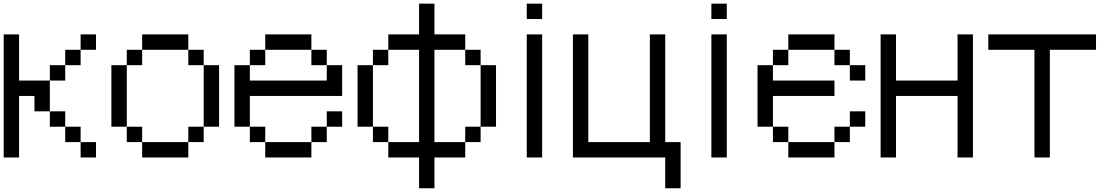

<svg xmlns="http://www.w3.org/2000/svg" viewBox="-20 -853 6040 1040"><path d="M0 0V-666.7H83.3V-416.7H250V-250H166.7V-333.3H83.3V0ZM333.3 -166.7H416.7V-83.3H333.3ZM333.3 -416.7H250V-500H333.3ZM333.3 -250V-166.7H250V-250ZM333.3 -500V-583.3H416.7V-500ZM500 -83.3V0H416.7V-83.3ZM500 -583.3H416.7V-666.7H500Z M583.3 -166.7V-500H666.7V-166.7ZM666.7 -166.7H750V-83.3H666.7ZM666.7 -500V-583.3H750V-500ZM750 -83.3H1000V0H750ZM750 -583.3V-666.7H1000V-583.3ZM1000 -83.3V-166.7H1083.3V-83.3ZM1000 -583.3H1083.3V-500H1000ZM1083.3 -166.7V-500H1166.7V-166.7Z M1250 -166.7V-500H1333.3V-416.7H1750V-500H1833.3V-333.3H1333.3V-166.7ZM1416.7 -166.7V-83.3H1333.3V-166.7ZM1416.7 -83.3H1666.7V0H1416.7ZM1416.7 -583.3V-500H1333.3V-583.3ZM1416.7 -666.7H1666.7V-583.3H1416.7ZM1750 -166.7V-83.3H1666.7V-166.7ZM1750 -250H1833.3V-166.7H1750ZM1750 -583.3V-500H1666.7V-583.3Z M1916.7 -166.7V-500H2000V-166.7ZM2666.7 -166.7H2583.3V-500H2666.7ZM2083.3 -166.7V-83.3H2000V-166.7ZM2083.3 -83.3H2250V-583.3H2083.3V-666.7H2250V-833.3H2333.3V-666.7H2500V-583.3H2333.3V-83.3H2500V0H2333.3V166.7H2250V0H2083.3ZM2083.3 -583.3V-500H2000V-583.3ZM2583.3 -166.7V-83.3H2500V-166.7ZM2583.3 -583.3V-500H2500V-583.3Z M2833.3 0V-666.7H2916.7V0ZM2833.3 -750V-833.3H2916.7V-750Z M3083.3 0V-666.7H3166.7V-83.3H3500V-666.7H3583.3V-83.3H3666.7V166.7H3583.3V0Z M3833.3 0V-666.7H3916.7V0ZM3833.3 -750V-833.3H3916.7V-750Z M4083.3 -166.7V-500H4166.7V-416.7H4500V-333.3H4166.7V-166.7ZM4250 -166.7V-83.3H4166.7V-166.7ZM4250 -83.3H4500V0H4250ZM4250 -583.3V-500H4166.7V-583.3ZM4250 -666.7H4500V-583.3H4250ZM4583.3 -166.7V-83.3H4500V-166.7ZM4583.3 -416.7V-500H4666.7V-416.7ZM4583.3 -250H4666.7V-166.7H4583.3ZM4583.3 -583.3V-500H4500V-583.3Z M4750 0V-666.7H4833.3V-416.7H5166.7V-666.7H5250V0H5166.7V-333.3H4833.3V0Z M5666.7 0H5583.3V-583.3H5333.3V-666.7H5916.7V-583.3H5666.7Z"/></svg>

Font: Galmuri11 Regular
Style: Regular
Weight: 400
Designer: Minseo Lee (Quiple)
Version: Version 2.356;hotconv 1.1.0;makeotfexe 2.6.0 DEVELOPMENT